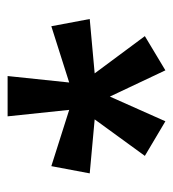

<svg xmlns="http://www.w3.org/2000/svg" viewBox="5 -806 455 505"><g transform="rotate(-90 232.5 -553.5)"><path d="M268 -599 416 -646 435 -545 292 -532 390 -400 300 -346 231 -492 166 -346 75 -400 171 -532 29 -545 48 -646 196 -599 179 -761H285Z"/></g></svg>

Font: Noto Sans Display Medium Narrow
Style: Regular
Weight: 500
Width: 4
Designer: Monotype Design team
Foundry: Monotype Imaging Inc.
Version: Version 1.000